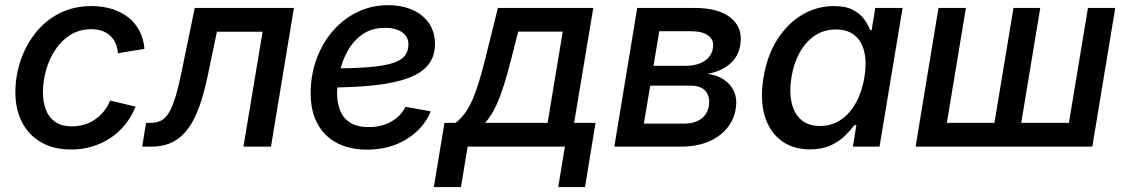

<svg xmlns="http://www.w3.org/2000/svg" viewBox="-20 -572 4396 749"><path d="M257.3 11.2Q189.9 11.2 141.4 -16.4Q92.8 -43.9 66.4 -94.2Q40 -144.5 40 -211.9Q40 -275.9 60.3 -335.9Q80.6 -396 118.9 -444.1Q157.2 -492.2 212.4 -520.3Q267.6 -548.3 337.9 -548.3Q381.3 -548.3 418 -536.6Q454.6 -524.9 481.7 -503.2Q508.8 -481.4 524.7 -450.4Q540.5 -419.4 543.5 -381.3L439.9 -364.3Q438.5 -385.3 431.2 -402.3Q423.8 -419.4 410.9 -431.9Q397.9 -444.3 379.4 -451.2Q360.8 -458 335.9 -458Q289.6 -458 254.4 -435.8Q219.2 -413.6 195.3 -377.2Q171.4 -340.8 159.4 -297.4Q147.5 -253.9 147.5 -211.4Q147.5 -173.3 159.2 -143.3Q170.9 -113.3 196 -96.2Q221.2 -79.1 260.7 -79.1Q286.6 -79.1 310.1 -86.4Q333.5 -93.8 352.5 -107.2Q371.6 -120.6 386.2 -139.2Q400.9 -157.7 409.7 -179.7L508.8 -156.2Q493.7 -117.7 468.8 -86.7Q443.8 -55.7 411.1 -33.9Q378.4 -12.2 339.6 -0.5Q300.8 11.2 257.3 11.2Z M534.7 0 549.8 -92.8H568.8Q591.8 -92.8 608.9 -101.8Q626 -110.8 639.4 -133.3Q652.8 -155.8 665 -195.8Q677.2 -235.8 689.5 -297.4L739.7 -541H1126.5L1037.1 0H929.7L1004.4 -448.2H826.2L788.6 -268.6Q769 -175.3 740.7 -116Q712.4 -56.6 671.1 -28.3Q629.9 0 571.3 0Z M1412.1 11.7Q1343.8 11.7 1294.2 -14.4Q1244.6 -40.5 1218 -90.3Q1191.4 -140.1 1191.9 -210.4Q1192.4 -281.2 1215.3 -343.3Q1238.3 -405.3 1279.3 -452.1Q1320.3 -499 1375 -525.4Q1429.7 -551.8 1493.7 -551.8Q1547.9 -551.8 1589.1 -533.4Q1630.4 -515.1 1653.6 -481.2Q1676.8 -447.3 1676.8 -399.9Q1676.8 -352.1 1650.9 -319.6Q1625 -287.1 1572.5 -267.6Q1520 -248 1440.2 -239.3Q1360.4 -230.5 1252.4 -230.5L1265.1 -305.2Q1356 -305.2 1415.8 -309.8Q1475.6 -314.5 1510 -325.2Q1544.4 -335.9 1558.8 -354Q1573.2 -372.1 1573.2 -398.9Q1573.2 -428.7 1548.8 -446Q1524.4 -463.4 1482.4 -463.4Q1430.7 -463.4 1394.8 -438.5Q1358.9 -413.6 1336.9 -374.5Q1314.9 -335.4 1305.2 -291.5Q1295.4 -247.6 1294.9 -209.5Q1294.9 -172.4 1306.4 -142.1Q1317.9 -111.8 1345.2 -94Q1372.6 -76.2 1418.9 -76.2Q1468.8 -76.2 1506.3 -97.7Q1543.9 -119.1 1562 -155.3L1660.6 -137.7Q1631.8 -69.3 1565.7 -28.8Q1499.5 11.7 1412.1 11.7Z M1672.4 157.7 1713.9 -92.8H1757.8Q1777.3 -108.4 1793 -129.6Q1808.6 -150.9 1821.8 -180.2Q1835 -209.5 1847.2 -248.8Q1859.4 -288.1 1872.1 -338.9L1922.4 -541H2294.4L2219.7 -92.8H2303.2L2262.2 157.7H2157.7L2183.6 0H1804.2L1778.3 157.7ZM1872.6 -92.8H2116.2L2175.3 -448.7H2001.5L1973.6 -338.9Q1952.1 -253.4 1929 -191.9Q1905.8 -130.4 1872.6 -92.8Z M2376.5 0 2465.8 -541H2690.4Q2783.7 -541 2831.3 -502Q2878.9 -462.9 2867.7 -396Q2859.9 -349.6 2826.2 -321.5Q2792.5 -293.5 2739.7 -283.7Q2775.4 -279.8 2802.7 -262.2Q2830.1 -244.6 2843.3 -215.6Q2856.4 -186.5 2850.1 -147.5Q2842.8 -103 2814.5 -69.8Q2786.1 -36.6 2741 -18.3Q2695.8 0 2636.2 0ZM2491.7 -89.8H2650.9Q2688 -89.8 2713.6 -107.4Q2739.3 -125 2745.1 -157.7Q2751 -194.3 2732.9 -216.1Q2714.8 -237.8 2675.3 -237.8H2516.6ZM2529.3 -315.4H2655.3Q2698.7 -315.4 2727.3 -333.5Q2755.9 -351.6 2761.2 -384.8Q2766.1 -416 2743.2 -433.1Q2720.2 -450.2 2675.8 -450.2H2551.8Z M3139.6 10.7Q3073.2 10.7 3027.6 -23.4Q2981.9 -57.6 2963.1 -120.4Q2944.3 -183.1 2958.5 -269.5Q2973.1 -357.4 3013.2 -419.4Q3053.2 -481.4 3110.1 -514.9Q3167 -548.3 3232.9 -548.3Q3280.3 -548.3 3308.8 -532.7Q3337.4 -517.1 3352.3 -495.4Q3367.2 -473.6 3374.5 -454.6H3380.4L3394.5 -541H3501L3411.1 0H3307.1L3320.8 -84H3313Q3298.3 -64 3275.9 -42Q3253.4 -20 3220 -4.6Q3186.5 10.7 3139.6 10.7ZM3178.7 -80.6Q3224.1 -80.6 3259.8 -104.5Q3295.4 -128.4 3319.1 -171.1Q3342.8 -213.9 3352.1 -270.5Q3361.3 -327.1 3351.8 -368.9Q3342.3 -410.6 3314.5 -433.8Q3286.6 -457 3241.2 -457Q3194.3 -457 3158.4 -432.9Q3122.6 -408.7 3099.4 -366.7Q3076.2 -324.7 3067.4 -270.5Q3058.6 -215.8 3067.9 -172.6Q3077.1 -129.4 3105 -105Q3132.8 -80.6 3178.7 -80.6Z M3641.1 -541H3748L3673.8 -92.8H3859.4L3933.6 -541H4038.1L3963.9 -92.8H4149.9L4224.1 -541H4330.6L4241.2 0H3551.8Z"/></svg>

Font: Inter 17pt Medium
Style: Italic
Weight: 500
Italic angle: -9.3988°
Version: Version 4.001;git-66647c0bb